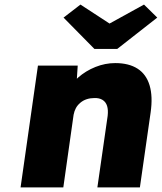

<svg xmlns="http://www.w3.org/2000/svg" viewBox="-20 -820 708 840"><path d="M70 0 146 -533H320L313 -425L273 -413Q288 -451 321.5 -480.5Q355 -510 397.5 -527Q440 -544 484 -544Q544 -544 582 -519.5Q620 -495 634.5 -446.5Q649 -398 639 -328L592 0H406L451 -313Q454 -339 448.5 -356.5Q443 -374 428.5 -383Q414 -392 392 -391Q375 -391 359.5 -386Q344 -381 331.5 -370.5Q319 -360 312 -347Q305 -334 302 -318L257 0H164Q130 0 106.5 0Q83 0 70 0ZM393 -606 258 -743 332 -800 473 -708H443L610 -800L668 -743L493 -606Z"/></svg>

Font: Lexend ExtBd
Style: Italic
Weight: 800
Italic angle: -8.13011°
Designer: Bonnie Shaver-Troup, Thomas Jockin
Foundry: Lexend
Version: Version 1.007